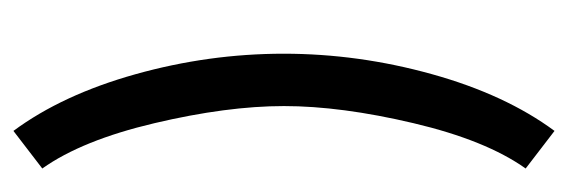

<svg xmlns="http://www.w3.org/2000/svg" viewBox="-300 -453 846 286"><g transform="rotate(90 123.0 -310.0)"><path d="M175 -713 231 -670Q189 -611 163.5 -503Q138 -395 138 -310Q138 -225 163.5 -117Q189 -9 231 50L175 93Q121 20 90.5 -89Q60 -198 60 -309.5Q60 -421 90.5 -530.5Q121 -640 175 -713Z"/></g></svg>

Font: Imprima
Style: Regular
Weight: 400
Version: Version 1.001